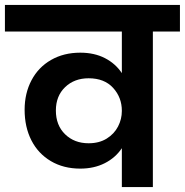

<svg xmlns="http://www.w3.org/2000/svg" viewBox="-41 -760 751 780"><path d="M690 -740V-632H580V0H454V-158Q428 -119 384.5 -97Q341 -75 285 -75Q217 -75 165.5 -105.5Q114 -136 86.5 -190Q59 -244 59 -314Q59 -381 87 -434Q115 -487 166.5 -516.5Q218 -546 285 -546Q342 -546 385 -524Q428 -502 454 -463V-632H-21V-740ZM319 -178Q362 -178 392.5 -197Q423 -216 438.5 -246Q454 -276 454 -309V-310Q454 -364 418.5 -403Q383 -442 319 -442Q261 -442 223.5 -406Q186 -370 186 -311Q186 -251 223.5 -214.5Q261 -178 319 -178Z"/></svg>

Font: MSTAGE SemiBold
Style: Regular
Weight: 600
Designer: Ninad Kale (Devanagari), Jonny Pinhorn (Latin)
Foundry: Indian Type Foundry
Version: 4.004